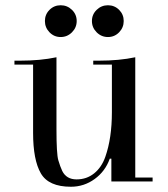

<svg xmlns="http://www.w3.org/2000/svg" viewBox="-20 -691 639 731"><path d="M348 -568Q330 -586 330 -611Q330 -636 348 -653.5Q366 -671 391 -671Q416 -671 433.5 -653.5Q451 -636 451 -611Q451 -586 433.5 -568Q416 -550 391 -550Q366 -550 348 -568ZM168.5 -568Q151 -586 151 -611Q151 -636 168.5 -653.5Q186 -671 211 -671Q236 -671 254 -653.5Q272 -636 272 -611Q272 -586 254 -568Q236 -550 211 -550Q186 -550 168.5 -568ZM406 -445H335V-460H356Q434 -460 495 -473V-15H561V0H404V-87H398Q381 -39 340.5 -9.5Q300 20 250 20Q165 20 135.5 -31Q106 -82 106 -185V-445H35V-460H56Q134 -460 195 -473V-199Q195 -105 202 -81Q209 -57 217 -40Q233 -8 271.5 -8Q310 -8 338.5 -31Q367 -54 381 -94Q406 -165 406 -264Z"/></svg>

Font: Elsie Swash Caps
Style: Regular
Weight: 400
Designer: Alejandro Inler
Foundry: Alejandro Inler
Version: 1.003